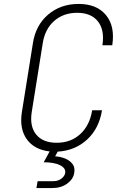

<svg xmlns="http://www.w3.org/2000/svg" viewBox="-20 -760 640 975"><path d="M165 195 171 160H251Q275 160 292 147Q309 134 311 118Q315 94 285 79Q255 64 202 64L232 9Q154 0 116 -53Q78 -106 91 -190L147 -540Q161 -632 224.5 -686Q288 -740 379 -740Q472 -740 518.5 -683Q565 -626 550 -530H500Q512 -607 477.5 -651Q443 -695 372 -695Q302 -695 255 -653.5Q208 -612 197 -540L141 -190Q130 -118 164 -76.5Q198 -35 268 -35Q340 -35 388 -79.5Q436 -124 448 -200H498Q483 -107 422 -51Q361 5 273 10L260 34Q284 35 308 44Q332 53 347 71Q362 89 357 118Q352 150 321 172.5Q290 195 245 195Z"/></svg>

Font: NKDuy Mono Thin
Style: Italic
Weight: 100
Italic angle: -9°
Monospace: yes
Designer: NKDuy
Foundry: NKDuy
Version: Version 2.251; ttfautohint (v1.8.4.7-5d5b)